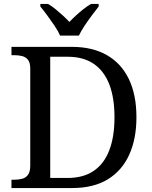

<svg xmlns="http://www.w3.org/2000/svg" viewBox="-20 -951 767 971"><path d="M38 0V-42H51Q74 -42 92.5 -47Q111 -52 122 -67.5Q133 -83 133 -114V-604Q133 -634 121.5 -648.5Q110 -663 91.5 -667.5Q73 -672 51 -672H38V-714H344Q447 -714 520 -672.5Q593 -631 631.5 -551.5Q670 -472 670 -358Q670 -249 633.5 -168.5Q597 -88 525 -44Q453 0 344 0ZM321 -51Q401 -51 453.5 -86.5Q506 -122 532.5 -190.5Q559 -259 559 -358Q559 -457 532.5 -525Q506 -593 453.5 -628.5Q401 -664 322 -664H234V-51ZM284 -771Q274 -794 256 -820.5Q238 -847 219 -873Q200 -899 184 -918V-931H223Q242 -920 261 -904.5Q280 -889 298 -872.5Q316 -856 331 -840Q346 -856 364 -872.5Q382 -889 401.5 -904.5Q421 -920 440 -931H479V-918Q464 -899 444.5 -873Q425 -847 407.5 -820.5Q390 -794 379 -771Z"/></svg>

Font: Noto Serif Malayalam
Style: Regular
Weight: 400
Designer: Indian type Foundry, Jelle Bosma, Monotype Design Team
Foundry: Monotype Imaging Inc.
Version: Version 2.103